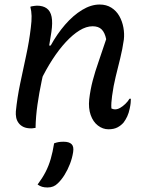

<svg xmlns="http://www.w3.org/2000/svg" viewBox="-20 -562 640 848"><path d="M114 -532Q118 -534 122.5 -534.5Q127 -535 132.5 -536Q138 -537 143 -537Q170 -537 186.5 -525Q203 -513 208 -487.5Q213 -462 207 -421Q199 -365 187 -310.5Q175 -256 164 -204Q153 -152 145.5 -100Q138 -48 137 3Q134 3 131 3.5Q128 4 125 4.5Q122 5 118 5Q97 5 83.5 -1.5Q70 -8 62 -19Q54 -30 51.5 -43Q49 -56 50 -70Q56 -130 69 -192.5Q82 -255 95.5 -317Q109 -379 116 -439Q120 -470 119.5 -491.5Q119 -513 114 -532ZM420 -542Q450 -542 472 -528Q494 -514 507 -491Q520 -468 525 -440.5Q530 -413 527 -387Q521 -345 511 -304.5Q501 -264 491 -223.5Q481 -183 475 -138Q473 -123 472 -109Q471 -95 472 -83Q476 -81 480 -80Q484 -79 488 -79Q499 -79 510.5 -85.5Q522 -92 533.5 -103Q545 -114 552 -126H558Q558 -117 557 -107Q556 -97 553 -83Q549 -63 542 -48Q535 -33 526 -21Q515 -8 499 0.5Q483 9 459 9Q434 9 412.5 -7.5Q391 -24 380.5 -54Q370 -84 374 -123Q379 -166 389.5 -206Q400 -246 415.5 -290Q431 -334 449 -389Q443 -418 429 -432Q415 -446 389 -446Q361 -446 331 -427.5Q301 -409 270.5 -376Q240 -343 211.5 -299Q183 -255 158 -203L181 -361H204Q232 -412 267.5 -453Q303 -494 342.5 -518Q382 -542 420 -542ZM219 71Q230 67 239 65.5Q248 64 261 64Q285 64 296 74.5Q307 85 303 110Q299 136 289 162Q279 188 265 210.5Q251 233 235 248Q226 257 215 261.5Q204 266 190 266Q176 266 166 263Q156 260 146 253Q167 225 181 198Q195 171 204 140Q213 109 219 71Z"/></svg>

Font: Rec Mono Duotone
Style: Italic
Weight: 400
Italic angle: -10°
Monospace: yes
Version: Version 1.085; ttfautohint (v1.8.4.7-5d5b)